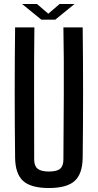

<svg xmlns="http://www.w3.org/2000/svg" viewBox="-20 -938 492 966"><path d="M226 8Q136 8 96.5 -27.5Q57 -63 56 -145Q54 -309 54 -472Q54 -635 56 -800H153Q151 -635 151.5 -467.5Q152 -300 152 -135Q152 -103 169.5 -89Q187 -75 226 -75Q266 -75 282.5 -89Q299 -103 299 -135Q300 -300 301 -467.5Q302 -635 299 -800H396Q398 -635 398 -472Q398 -309 396 -145Q395 -63 355.5 -27.5Q316 8 226 8ZM91 -918H166L223 -869L280 -918H355L258 -839H188Z"/></svg>

Font: Big Shoulders Text SemiBold
Style: Regular
Weight: 600
Designer: Patric King
Foundry: XO Type Co
Version: Version 1.000; ttfautohint (v1.8.2)